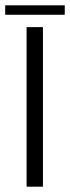

<svg xmlns="http://www.w3.org/2000/svg" viewBox="-42 -702 264 722"><path d="M58 0V-600H119.5V0ZM-22.5 -682H201.5V-646.5H-22.5Z"/></svg>

Font: Big Shoulders Text Thin Light
Style: Regular
Weight: 300
Version: Version 2.002